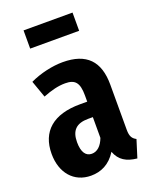

<svg xmlns="http://www.w3.org/2000/svg" viewBox="-152 -891 789 991"><g transform="rotate(-20 242.5 -395.0)"><path d="M371 -707V-807H102V-707ZM427 -143V-391C427 -519 366 -584 235 -584C179 -584 111 -569 54 -542L87 -449C133 -467 171 -477 210 -477C264 -477 285 -454 285 -383V-349H245C98 -349 20 -281 20 -158C20 -54 80 17 174 17C228 17 278 -5 314 -63C333 -12 371 9 428 15L458 -81C437 -92 427 -106 427 -143ZM216 -88C184 -88 164 -114 164 -170C164 -234 194 -264 259 -264H285V-150C270 -110 246 -88 216 -88Z"/></g></svg>

Font: Glow Sans TC Compressed
Style: Bold
Weight: 700
Width: 2
Designer: Ryoko NISHIZUKA (kana, bopomofo & ideographs); Paul D. Hunt (Latin, Greek & Cyrillic); Sandoll Communications, Soo-young
Version: Version 0.93